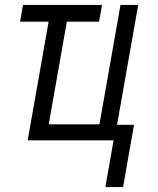

<svg xmlns="http://www.w3.org/2000/svg" viewBox="-20 -570 640 780"><path d="M441.5 0H92.5L177.5 -482H61.5L73.5 -550H394.5L382.5 -482H251.5L178 -65H384L469.5 -550H541.5L455.5 -63H524.5L480 190H408Z"/></svg>

Font: JuliaMono MediumItalic
Style: Regular
Weight: 500
Italic angle: -9°
Monospace: yes
Designer: cormullion
Foundry: corm
Version: Version 0.049; ttfautohint (v1.8.4)